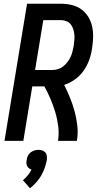

<svg xmlns="http://www.w3.org/2000/svg" viewBox="-20 -755 540 1029"><path d="M4 0 125 -735H307Q337 -735 365.5 -728Q394 -721 416.5 -704.5Q439 -688 453.5 -664Q468 -640 474 -612Q480 -584 479 -554Q478 -524 473 -494Q469 -464 458 -433.5Q447 -403 428 -376Q409 -349 382 -329.5Q355 -310 324 -300Q341 -266 355.5 -230.5Q370 -195 380 -157.5Q390 -120 394.5 -80.5Q399 -41 392 0H291Q297 -40 292 -79Q287 -118 276 -154.5Q265 -191 250.5 -225Q236 -259 218 -292H153L105 0ZM168 -380H261Q276 -380 291 -384.5Q306 -389 318.5 -399Q331 -409 341 -422Q351 -435 358 -449.5Q365 -464 368.5 -479Q372 -494 375 -509Q377 -524 378.5 -539.5Q380 -555 378.5 -570Q377 -585 372.5 -599Q368 -613 359.5 -624Q351 -635 337 -641Q323 -647 308 -647H212ZM141 254 103 211Q117 199 129 184.5Q141 170 149 154Q142 152 135.5 147Q129 142 125.5 135Q122 128 121.5 119.5Q121 111 123 103Q124 92 129 81Q134 70 143.5 62.5Q153 55 164 51.5Q175 48 186 48Q197 48 207 51.5Q217 55 223.5 62.5Q230 70 231 81Q232 92 231 103Q227 124 219.5 145Q212 166 201 185.5Q190 205 174.5 222Q159 239 141 254Z"/></svg>

Font: Iosevka Term Curly SmBd Obl
Style: Regular
Weight: 600
Italic angle: -9°
Designer: Belleve Invis
Foundry: Belleve Invis
Version: Version 32.3.0